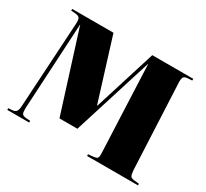

<svg xmlns="http://www.w3.org/2000/svg" viewBox="-145 -949 1254 1169"><g transform="rotate(30 482.0 -365.0)"><path d="M20 0V-12L50 -14Q68 -16 76 -27.5Q84 -39 85 -69L120 -660Q122 -689 116 -701.5Q110 -714 83 -716L55 -718V-730H345L480 -296H482L618 -730H906V-718L876 -716Q854 -715 847 -704.5Q840 -694 841 -667L869 -65Q871 -39 876.5 -28Q882 -17 904 -15L939 -11V0H581V-12L616 -15Q634 -17 642.5 -23Q651 -29 649 -63L623 -671H622L447 -114H321L145 -671H144L111 -69Q110 -40 115 -28Q120 -16 144 -14L174 -12V0Z"/></g></svg>

Font: Literata 72pt Black
Style: Regular
Weight: 900
Designer: Latin by Veronika Burian and Jose Scaglione. Greek by Irene Vlachou. Cyrillic by Vera Evstafieva.
Foundry: TypeTogether
Version: Version 3.002